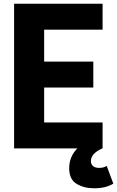

<svg xmlns="http://www.w3.org/2000/svg" viewBox="-20 -800 631 1035"><path d="M488 215Q433 215 393 191Q353 167 353 107Q353 44 397 0H56V-780H533V-640H218V-468H483V-328H218V-140H533V0H532Q470 27 470 69Q470 85 481.5 95Q493 105 513 105Q541 105 555 94L591 190Q549 215 488 215Z"/></svg>

Font: Tanohe Sans
Style: Bold
Weight: 700
Designer: Village Type and Design LLC & Cristiano Sobral
Foundry: Cooper Hewitt Smithsonian Design Museum
Version: Version 1.00;September 29, 2021;FontCreator 13.0.0.2655 64-b